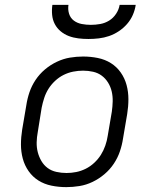

<svg xmlns="http://www.w3.org/2000/svg" viewBox="-20 -760 640 788"><path d="M252 8Q221 8 191.5 2Q162 -4 138 -19Q114 -34 97.5 -57.5Q81 -81 73.5 -109Q66 -137 66 -167Q66 -197 71 -228L88 -328Q92 -355 101 -381.5Q110 -408 126 -432Q142 -456 164.5 -475Q187 -494 213.5 -506.5Q240 -519 267 -523.5Q294 -528 321 -528Q352 -528 381.5 -522Q411 -516 435 -501Q459 -486 475.5 -462.5Q492 -439 499.5 -411Q507 -383 507 -353Q507 -323 502 -292L485 -192Q481 -165 472 -138.5Q463 -112 447 -88Q431 -64 408.5 -45Q386 -26 360 -13.5Q334 -1 306.5 3.5Q279 8 252 8ZM253 -50Q273 -50 293 -54Q313 -58 332 -67.5Q351 -77 367 -92Q383 -107 394 -124.5Q405 -142 412 -162Q419 -182 422 -202L439 -302Q442 -323 442.5 -344Q443 -365 438.5 -384.5Q434 -404 423.5 -421Q413 -438 397.5 -449.5Q382 -461 362 -465.5Q342 -470 321 -470Q301 -470 280.5 -466Q260 -462 241 -452.5Q222 -443 206 -428Q190 -413 179 -395.5Q168 -378 161.5 -358Q155 -338 151 -318L135 -218Q131 -197 130.5 -176Q130 -155 135 -135.5Q140 -116 150 -99Q160 -82 175.5 -70.5Q191 -59 211.5 -54.5Q232 -50 253 -50ZM343 -600Q322 -600 301.5 -602.5Q281 -605 262.5 -612Q244 -619 229 -631.5Q214 -644 205 -661Q196 -678 194 -698.5Q192 -719 195 -740H261Q258 -721 263.5 -703.5Q269 -686 283 -675.5Q297 -665 315.5 -661.5Q334 -658 353 -658Q372 -658 391.5 -661.5Q411 -665 428 -675.5Q445 -686 456.5 -703.5Q468 -721 471 -740H537Q534 -719 525 -698.5Q516 -678 501 -661Q486 -644 467 -631.5Q448 -619 427.5 -612Q407 -605 385.5 -602.5Q364 -600 343 -600Z"/></svg>

Font: Iosevka Etoile Light
Style: Italic
Weight: 300
Italic angle: -9°
Designer: Belleve Invis
Foundry: Belleve Invis
Version: Version 22.1.2; ttfautohint (v1.8.4)